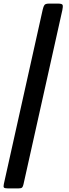

<svg xmlns="http://www.w3.org/2000/svg" viewBox="-65 -800 385 1070"><path d="M209.5 -780H258Q282 -780 284.2 -771.5Q286.5 -763 282.5 -744L66 226.5Q63 240.5 58 245.2Q53 250 37 250H-20Q-39 250 -43 245.2Q-47 240.5 -43.5 225L173 -746.5Q177 -764.5 182.8 -772.2Q188.5 -780 209.5 -780Z"/></svg>

Font: Besley* Narrow
Style: Bold Italic
Weight: 700
Width: 4
Italic angle: -13°
Designer: Owen Earl
Foundry: indestructible type*
Version: Version 3.000; ttfautohint (v1.8.3)